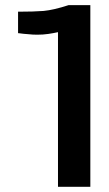

<svg xmlns="http://www.w3.org/2000/svg" viewBox="-20 -720 420 742"><path d="M204.1 2Q204.1 2 219.7 2Q236.3 2 256.8 2Q282.2 2 305.7 2Q329.1 2 329.1 2Q329.1 2 329.1 -10.7Q329.1 -22.5 329.1 -44.9Q329.1 -85 329.1 -152.3Q329.1 -220.7 329.1 -296.9Q329.1 -346.7 329.1 -397.5Q329.1 -448.2 329.1 -495.1Q329.1 -581.1 329.1 -640.6Q329.1 -700.2 329.1 -700.2Q329.1 -700.2 287.1 -700.2Q246.1 -700.2 246.1 -700.2Q246.1 -700.2 245.1 -700.2Q245.1 -700.2 245.1 -700.2Q188.5 -681.6 148.4 -677.7Q109.4 -674.8 51.8 -674.8Q51.8 -674.8 50.8 -674.8Q49.8 -674.8 49.8 -674.8Q49.8 -674.8 49.8 -633.8Q49.8 -591.8 49.8 -591.8Q49.8 -591.8 50.8 -591.8Q51.8 -591.8 51.8 -591.8Q71.3 -588.9 88.9 -587.9Q106.4 -585.9 124 -585.9Q146.5 -585.9 167 -588.9Q186.5 -591.8 204.1 -595.7Q204.1 -595.7 204.1 -518.6Q204.1 -441.4 204.1 -341.8Q204.1 -298.8 204.1 -255.9Q204.1 -211.9 204.1 -172.9Q204.1 -98.6 204.1 -48.8Q204.1 2 204.1 2Z"/></svg>

Font: umazing
Style: Display
Weight: 400
Designer: umazing